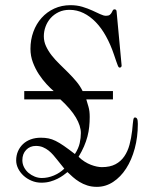

<svg xmlns="http://www.w3.org/2000/svg" viewBox="-20 -706 596 742"><path d="M118.7 -142.1Q95.7 -142.1 81.1 -126.7Q66.4 -111.3 66.4 -86.9Q66.4 -72.3 73 -59.6Q79.6 -46.9 90.3 -37.8Q101.1 -28.8 114.5 -23.4Q127.9 -18.1 141.6 -18.1Q165 -18.1 188.2 -27.8Q211.4 -37.6 228.5 -54.2L200.7 -88.9Q193.8 -97.7 185.8 -106.9Q177.7 -116.2 168 -124Q158.2 -131.8 146 -137Q133.8 -142.1 118.7 -142.1ZM187.5 -354Q175.3 -364.3 159.9 -380.9Q144.5 -397.5 130.6 -418.5Q116.7 -439.5 107.2 -464.6Q97.7 -489.7 97.7 -517.1Q97.7 -552.2 108.9 -583Q120.1 -613.8 140.6 -636.7Q161.1 -659.7 189.7 -672.9Q218.3 -686 252.4 -686Q277.3 -686 298.3 -679.7Q319.3 -673.3 336.4 -665.5Q353.5 -657.7 366.9 -651.4Q380.4 -645 389.6 -645Q399.9 -645 404.5 -648.9Q409.2 -652.8 411.6 -657.5Q414.1 -662.1 416 -666Q418 -669.9 422.4 -669.9Q430.7 -669.9 430.7 -660.2L449.7 -456.1Q450.7 -451.7 449 -448.2Q447.3 -444.8 442.4 -444.8Q440.4 -444.8 438.7 -446.5Q437 -448.2 434.8 -453.9Q432.6 -459.5 429.2 -469.2Q425.8 -479 420.4 -495.1Q407.2 -534.2 389.6 -565.9Q372.1 -597.7 350.1 -620.4Q328.1 -643.1 302.7 -655.5Q277.3 -668 248.5 -668Q225.1 -668 206.8 -659.2Q188.5 -650.4 175.8 -636.2Q163.1 -622.1 156.2 -603.5Q149.4 -585 149.4 -565.9Q149.4 -545.4 158 -527.1Q166.5 -508.8 179.9 -491.7Q193.4 -474.6 210 -458.5Q226.6 -442.4 243.2 -425.8Q259.8 -409.2 274.7 -391.6Q289.6 -374 299.3 -354H416.5V-321.8H313.5Q317.4 -309.1 322 -293.2Q326.7 -277.3 326.7 -253.9Q326.7 -234.4 324.7 -215.6Q322.8 -196.8 317.9 -178.2Q313 -159.7 304.7 -140.4Q296.4 -121.1 283.7 -100.1Q294.4 -89.4 306.9 -81.5Q319.3 -73.7 331.3 -69.1Q343.3 -64.5 354.2 -62.3Q365.2 -60.1 373.5 -60.1Q405.3 -60.1 426.3 -71.3Q447.3 -82.5 460.4 -101.8Q473.6 -121.1 480.5 -146.7Q487.3 -172.4 490.7 -201.2Q492.2 -217.3 493.2 -227.3Q494.1 -237.3 495.1 -242.7Q496.1 -248 497.6 -250Q499 -252 501.5 -252Q507.3 -252 510 -246.6Q512.7 -241.2 512.7 -227.1Q512.7 -176.3 500.7 -132.1Q488.8 -87.9 467.5 -54.9Q446.3 -22 417.2 -2.9Q388.2 16.1 354.5 16.1Q334 16.1 317.4 10.7Q300.8 5.4 286.9 -3.2Q272.9 -11.7 261.7 -21.7Q250.5 -31.7 240.7 -41Q234.4 -35.6 224.6 -28.6Q214.8 -21.5 202.1 -15.1Q189.5 -8.8 174.1 -4.4Q158.7 0 140.1 0Q119.6 0 101.8 -7.6Q84 -15.1 70.8 -27.3Q57.6 -39.6 50 -54.9Q42.5 -70.3 42.5 -85.9Q42.5 -105.5 49.6 -121.6Q56.6 -137.7 69.1 -149.4Q81.5 -161.1 99.1 -167.5Q116.7 -173.8 137.7 -173.8Q154.3 -173.8 167.5 -171.1Q180.7 -168.5 195.1 -161.4Q209.5 -154.3 227.1 -142.1Q244.6 -129.9 269.5 -110.8Q283.7 -132.8 288.1 -153.1Q292.5 -173.3 292.5 -191.9Q292.5 -219.2 273.4 -251.7Q254.4 -284.2 213.4 -321.8H73.7V-354Z"/></svg>

Font: XB Zar
Style: Italic
Weight: 400
Italic angle: -12°
Designer: Behnam
Foundry: Irmug
Version: Version 8.005 2009